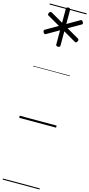

<svg xmlns="http://www.w3.org/2000/svg" viewBox="-241 -1160 839 1801"><g transform="rotate(15 179.0 -259.0)"><path d="M179 -738Q158 -738 158 -755V-892L40 -824Q33 -819 26.5 -821Q20 -823 14 -833Q4 -851 18 -860L137 -929L18 -997Q12 -1000 10.5 -1007Q9 -1014 14 -1023Q20 -1033 26.5 -1035Q33 -1037 40 -1033L158 -965V-1101Q158 -1109 163 -1113.5Q168 -1118 179 -1118Q199 -1118 199 -1101V-964L318 -1033Q325 -1037 331.5 -1035Q338 -1033 343 -1023Q355 -1005 340 -997L221 -929L340 -860Q346 -856 347.5 -849.5Q349 -843 343 -833Q338 -823 331.5 -821Q325 -819 318 -824L199 -893V-755Q199 -738 179 -738ZM0 590H358V600H0ZM0 -20H358V0H0ZM0 -505H358V-500H0ZM0 -1110H358V-1100H0Z"/></g></svg>

Font: Playwrite FR Moderne Guides
Style: Regular
Weight: 400
Designer: Veronika Burian, José Scaglione
Foundry: TypeTogether
Version: Version 1.003